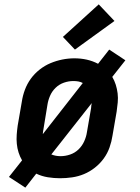

<svg xmlns="http://www.w3.org/2000/svg" viewBox="-20 -808 640 879"><path d="M96 51 21 2 81 -74Q71 -91 65 -110Q59 -129 57 -149.5Q55 -170 56.5 -191Q58 -212 61 -233L80 -343Q84 -370 94 -397Q104 -424 121 -447.5Q138 -471 161.5 -489.5Q185 -508 211.5 -519Q238 -530 265.5 -535.5Q293 -541 321 -541Q350 -541 377 -535Q404 -529 429 -516L480 -581L554 -532L494 -456Q504 -439 510 -420Q516 -401 518.5 -380.5Q521 -360 519 -339Q517 -318 514 -297L495 -187Q491 -160 481.5 -133Q472 -106 455 -82.5Q438 -59 414.5 -40.5Q391 -22 364.5 -11Q338 0 310 4Q282 8 255 8Q227 8 199 3.5Q171 -1 146 -13ZM176 -194 359 -428Q350 -433 339 -435Q328 -437 316 -437Q294 -437 272.5 -429.5Q251 -422 234.5 -406Q218 -390 209 -369Q200 -348 197 -327L179 -217Q178 -211 177 -205.5Q176 -200 176 -194ZM257 -93Q279 -93 301 -100.5Q323 -108 339.5 -124Q356 -140 365.5 -161Q375 -182 378 -203L397 -313Q397 -319 398 -324.5Q399 -330 400 -336L215 -101Q225 -97 235.5 -95Q246 -93 257 -93ZM323 -581 268 -639 432 -788 504 -712Z"/></svg>

Font: Iosevka Curly Slab Extended
Style: Bold Italic
Weight: 700
Width: 7
Italic angle: -9°
Monospace: yes
Designer: Belleve Invis
Foundry: Belleve Invis
Version: Version 11.0.0; ttfautohint (v1.8.3)